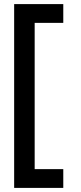

<svg xmlns="http://www.w3.org/2000/svg" viewBox="-20 -708 393 936"><path d="M49 208V-688H288.5V-596.5H149V116.5H288.5V208Z"/></svg>

Font: League Spartan SemiBold
Style: Regular
Weight: 600
Foundry: The League of Moveable Type
Version: Version 2.002